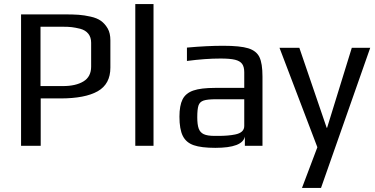

<svg xmlns="http://www.w3.org/2000/svg" viewBox="-20 -720 1854 948"><path d="M84 -649H296Q341 -649 368.5 -647Q396 -645 427 -638Q459 -631 478.5 -617Q498 -603 512 -579Q525 -556 525 -521V-386Q525 -305 462.5 -269.5Q400 -234 278 -234H181V0H84ZM291 -295Q354 -295 392 -318Q430 -341 430 -391V-509Q430 -536 416 -553.5Q402 -571 376 -578Q351 -584 334 -586Q317 -588 289 -588H180V-295Z M648 -700H738V0H648Z M866 -144Q866 -199 881.5 -229.5Q897 -260 934.5 -273Q972 -286 1041 -286H1186V-363Q1186 -390 1175.5 -404.5Q1165 -419 1140.5 -425Q1116 -431 1069 -431Q994 -431 903 -419V-485Q1002 -494 1082 -494Q1166 -494 1206 -481.5Q1246 -469 1261 -438Q1276 -407 1276 -342V0H1189V-46Q1178 10 1043 10Q974 10 936.5 -3Q899 -16 882.5 -49Q866 -82 866 -144ZM1058 -49Q1107 -49 1141 -56Q1186 -65 1186 -98V-230H1047Q1004 -230 985 -223.5Q966 -217 960 -199Q954 -181 954 -141Q954 -105 961 -85.5Q968 -66 986 -57.5Q1004 -49 1040 -49Z M1547 7 1360 -484H1458L1593 -89H1595L1717 -484H1808L1565 208H1471Z"/></svg>

Font: Play
Style: Regular
Weight: 400
Designer: Jonas Hecksher (Cyrillic expansion: Cyreal)
Foundry: Jonas Hecksher, Playtype, e-types AS
Version: Version 2.101; ttfautohint (v1.5.65-e2d9)